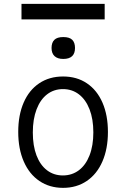

<svg xmlns="http://www.w3.org/2000/svg" viewBox="-20 -948 640 974"><path d="M72.5 -279Q72.5 -364 100 -427.5Q127.5 -491 179 -525.5Q230.5 -560 300 -560Q370 -560 421.2 -525.2Q472.5 -490.5 500 -427Q527.5 -363.5 527.5 -278.5Q527.5 -193 499.5 -128.8Q471.5 -64.5 420 -29.8Q368.5 5 300 5Q231.5 5 180 -29.8Q128.5 -64.5 100.5 -128.8Q72.5 -193 72.5 -279ZM453.5 -276.5Q453.5 -344 434.2 -393.5Q415 -443 380.2 -469.5Q345.5 -496 299.5 -496Q253.5 -496 219 -469.5Q184.5 -443 165.5 -393.2Q146.5 -343.5 146.5 -276Q146.5 -208.5 165.2 -159.5Q184 -110.5 218.5 -84.2Q253 -58 299 -58Q345 -58 380 -84.2Q415 -110.5 434.2 -159.8Q453.5 -209 453.5 -276.5ZM241.5 -704.5Q241.5 -732 255.8 -746Q270 -760 301 -760Q332.5 -760 346.5 -746Q360.5 -732 360.5 -704.5Q360.5 -649 301 -649Q272 -649 256.8 -663.2Q241.5 -677.5 241.5 -704.5ZM89 -928.5H511V-849.5H89Z"/></svg>

Font: JuliaMono Light
Style: Regular
Weight: 300
Monospace: yes
Designer: cormullion
Foundry: corm
Version: Version 0.054; ttfautohint (v1.8.4)